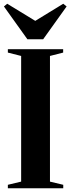

<svg xmlns="http://www.w3.org/2000/svg" viewBox="-20 -1006 380 1026"><path d="M93 -35.5V-707L22 -725V-743H317.5V-725L247 -707V-35.5L318 -18.5V0H22V-18.5ZM126.5 -796 1 -971.5 18.5 -986 168.5 -894.5 318 -986 336 -971.5 210.5 -796Z"/></svg>

Font: Merriweather 144pt
Style: Bold
Weight: 700
Version: Version 2.100